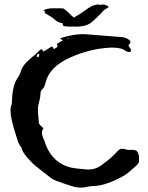

<svg xmlns="http://www.w3.org/2000/svg" viewBox="-20 -856 677 876"><path d="M273.9 -660.2 272 -659.2 273.9 -658.7ZM152.3 -610.4 149.9 -604.5 147.9 -598.6V-598.1Q147.9 -597.2 148.4 -596.7Q149.9 -595.7 151.4 -595.7H154.3Q156.2 -596.2 156.2 -596.7L158.2 -603L159.7 -609.4ZM288.1 -678.2 288.6 -677.7H293.9L292.5 -680.7L288.1 -679.2ZM178.2 -271Q171.4 -260.7 171.4 -249Q171.4 -246.1 171.9 -243.2Q173.3 -237.3 175.8 -229.5L181.6 -216.3L188.5 -196.3Q193.4 -183.6 197.3 -176.3Q237.3 -98.6 324.2 -87.9L372.6 -83Q378.4 -82.5 383.8 -82.5Q415.5 -82.5 441.4 -101.1Q484.9 -132.8 506.3 -155.8L514.2 -164.1L522 -171.9Q528.3 -177.2 538.1 -177.2Q543.9 -177.2 550.8 -175.3L560.1 -172.9Q564.9 -171.9 568.8 -171.9Q574.2 -172.4 579.1 -172.4Q591.8 -172.4 601.6 -169.4Q610.8 -159.7 613.8 -145.5L614.3 -132.8V-120.1Q614.3 -114.7 608.9 -107.9Q605 -103 597.7 -96.7L584.5 -85L570.8 -73.2Q555.7 -60.1 541.5 -52.2Q464.4 -9.8 409.7 -7.3Q388.7 -6.8 374 -2.9Q361.3 0 348.6 0Q328.6 0 307.6 -6.8Q276.4 -16.6 236.3 -31.2Q221.7 -36.6 212.4 -43.9L164.6 -81.1Q135.7 -103 120.1 -120.1L106.4 -134.8L94.2 -149.9Q80.6 -167.5 77.6 -183.6Q67.9 -193.8 62 -210L53.2 -238.3Q28.3 -313 27.8 -352.1Q27.8 -364.7 30.3 -371.6Q33.7 -378.4 34.2 -387.2L35.2 -403.3Q35.6 -429.2 41.5 -454.1Q48.3 -484.4 62 -503.4Q70.3 -514.6 75.2 -530.8Q82.5 -558.1 115.7 -585.9L126 -595.2L137.2 -604Q149.9 -614.7 157.2 -623L162.1 -627.4L167.5 -631.3Q173.3 -630.9 174.3 -627L175.3 -623.5Q176.3 -621.6 177.7 -620.6L197.3 -632.3L217.8 -645Q221.7 -639.6 226.1 -631.8L234.4 -637.2L242.7 -642.1Q240.7 -649.4 239.3 -655.8Q255.9 -665.5 267.6 -672.4L260.7 -675.8L255.4 -679.2L256.3 -681.2L258.3 -682.6Q314.9 -700.2 357.4 -700.2Q365.2 -700.2 372.6 -699.7L538.1 -686.5Q544.9 -686 553.7 -682.6L560.1 -679.7L566.4 -675.8Q575.2 -671.4 575.2 -664.6Q575.2 -658.2 565.9 -649.4L569.8 -642.6L574.2 -635.7Q577.6 -630.9 577.6 -626.5Q577.6 -623.5 576.2 -620.6Q571.3 -618.7 566.9 -618.7Q559.6 -618.7 552.7 -624Q534.2 -638.7 494.1 -638.7H484.4Q390.6 -634.3 299.8 -593.3Q204.6 -551.3 187.5 -477.5L185.5 -470.2L182.6 -462.4Q179.7 -454.1 172.4 -448.2Q164.6 -441.4 164.6 -427.2Q164.6 -416.5 160.6 -400.4L157.7 -387.2L154.3 -374Q152.8 -365.2 152.8 -354.5Q152.8 -345.2 153.8 -335L155.8 -314.9L157.2 -295.4Q157.2 -292.5 160.2 -289.1L165.5 -282.7L171.4 -276.9ZM463.4 -832.5Q475.1 -828.6 475.1 -824.7Q475.1 -821.8 468.8 -818.8Q456.5 -813 446.8 -802.2L439 -793Q434.6 -788.1 430.2 -784.7L418 -772.5L398.9 -755.4Q394.5 -751.5 389.6 -748.5Q366.7 -734.4 327.1 -734.4Q320.8 -734.4 314.5 -734.9Q308.6 -734.4 302.2 -734.4Q296.4 -734.4 290 -734.9Q273.4 -735.4 269 -738.3Q266.1 -740.2 266.1 -743.7Q266.1 -746.1 267.1 -749L263.2 -750L258.3 -751.5Q252.4 -752.9 249 -754.4Q235.8 -760.3 231.9 -764.6Q225.6 -771.5 212.4 -779.8L200.2 -787.1L188 -793.9Q185.5 -795.4 184.6 -796.4Q183.6 -797.4 183.6 -798.3Q183.6 -798.8 184.1 -798.8Q186 -800.3 186 -801.8Q186 -802.7 184.6 -804.2L177.7 -809.1Q195.8 -818.4 225.1 -818.4Q231.4 -818.4 238.3 -817.9Q244.1 -818.4 250.5 -818.4Q259.8 -818.4 269 -817.4Q280.3 -810.5 293.9 -797.4L304.7 -786.6Q311 -780.3 316.9 -775.9Q335.4 -786.1 344.2 -792L369.6 -809.6Q384.8 -820.8 396.5 -827.1Q405.3 -832.5 427.2 -835.9L431.6 -835L436 -833.5Q440.4 -834.5 450.7 -835.9L457 -834.5Z"/></svg>

Font: Kurland
Style: Regular
Weight: 400
Designer: GGBot
Version: 0.22